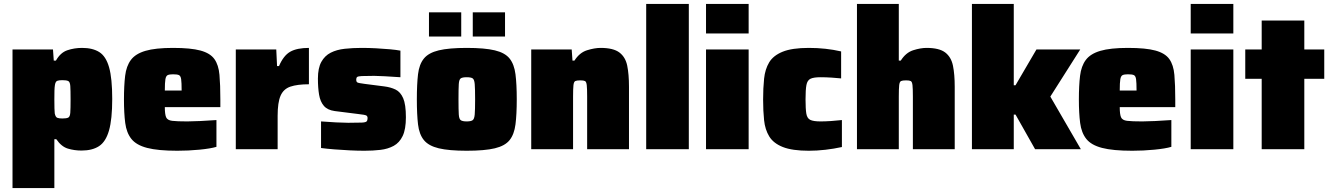

<svg xmlns="http://www.w3.org/2000/svg" viewBox="-20 -763 6810 982"><path d="M44 199V-510H251L255 -453H266Q289 -494 324.5 -506Q360 -518 400 -518Q454 -518 488 -496.5Q522 -475 538 -418.5Q554 -362 554 -257Q554 -153 537.5 -95.5Q521 -38 486.5 -15.5Q452 7 397 7Q360 7 327 -3Q294 -13 268 -51H258V199ZM299 -157Q320 -157 329 -161.5Q338 -166 339.5 -186.5Q341 -207 341 -255Q341 -303 339.5 -323.5Q338 -344 329 -348.5Q320 -353 299 -353Q281 -353 272.5 -349.5Q264 -346 261 -329Q259 -317 258.5 -299.5Q258 -282 258 -255Q258 -227 258.5 -209Q259 -191 260 -183Q264 -164 273 -160.5Q282 -157 299 -157Z M887 8Q788 8 732.5 -6.5Q677 -21 652 -52.5Q627 -84 620.5 -134Q614 -184 614 -254Q614 -325 620 -375Q626 -425 649.5 -456.5Q673 -488 724 -503Q775 -518 865 -518Q956 -518 1005.5 -504.5Q1055 -491 1076.5 -461Q1098 -431 1102.5 -380Q1107 -329 1107 -254V-215H823Q823 -179 829.5 -163.5Q836 -148 860.5 -145Q885 -142 938 -142Q963 -142 1004.5 -144Q1046 -146 1087 -149V-12Q1057 -3 1000.5 2.5Q944 8 887 8ZM823 -300H909Q909 -341 906.5 -358Q904 -375 895 -379Q886 -383 865 -383Q847 -383 838 -379Q829 -375 826 -358Q823 -341 823 -300Z M1186 0V-510H1393L1397 -425H1407Q1430 -479 1464.5 -498.5Q1499 -518 1560 -518V-332Q1501 -332 1465.5 -320Q1430 -308 1415 -273.5Q1400 -239 1400 -171V0Z M1844 8Q1809 8 1768.5 6Q1728 4 1690 1Q1652 -2 1622 -6V-142Q1660 -139 1699 -137Q1738 -135 1761 -135Q1810 -135 1830.5 -136Q1851 -137 1855.5 -142.5Q1860 -148 1860 -159Q1860 -168 1854 -172Q1848 -176 1811 -180L1692 -195Q1655 -200 1636.5 -221.5Q1618 -243 1612 -278.5Q1606 -314 1606 -361Q1606 -415 1623.5 -446.5Q1641 -478 1671.5 -493.5Q1702 -509 1743 -513.5Q1784 -518 1830 -518Q1866 -518 1903.5 -516Q1941 -514 1974 -511Q2007 -508 2028 -504V-368Q1986 -371 1948 -373Q1910 -375 1894 -375Q1850 -375 1830.5 -374Q1811 -373 1806.5 -369Q1802 -365 1802 -356Q1802 -345 1807.5 -341.5Q1813 -338 1845 -334L1946 -321Q1978 -317 2003 -305Q2028 -293 2042 -261Q2056 -229 2056 -163Q2056 -102 2039.5 -67.5Q2023 -33 1993.5 -17Q1964 -1 1926 3.5Q1888 8 1844 8Z M2367 8Q2276 8 2224 -4.5Q2172 -17 2148 -46.5Q2124 -76 2118 -127Q2112 -178 2112 -255Q2112 -332 2118 -383Q2124 -434 2148 -463.5Q2172 -493 2224 -505.5Q2276 -518 2367 -518Q2459 -518 2511 -505.5Q2563 -493 2586.5 -463.5Q2610 -434 2616.5 -383Q2623 -332 2623 -255Q2623 -178 2616.5 -127Q2610 -76 2586.5 -46.5Q2563 -17 2511 -4.5Q2459 8 2367 8ZM2367 -142Q2388 -142 2397 -148Q2406 -154 2408 -177.5Q2410 -201 2410 -255Q2410 -309 2408 -333Q2406 -357 2397 -362.5Q2388 -368 2367 -368Q2346 -368 2337 -362.5Q2328 -357 2326.5 -333Q2325 -309 2325 -255Q2325 -201 2326.5 -177.5Q2328 -154 2337 -148Q2346 -142 2367 -142ZM2174 -576V-700H2339V-576ZM2398 -576V-700H2563V-576Z M2697 0V-510H2904L2908 -453H2918Q2944 -494 2982.5 -506Q3021 -518 3052 -518Q3117 -518 3148 -494.5Q3179 -471 3188 -427Q3197 -383 3197 -319V0H2983V-269Q2983 -310 2981 -327.5Q2979 -345 2972 -348.5Q2965 -352 2948 -352Q2930 -352 2922.5 -348.5Q2915 -345 2913 -327.5Q2911 -310 2911 -269V0Z M3285 0V-743H3503V0Z M3591 -592V-743H3809V-592ZM3591 0V-510H3809V0Z M4117 8Q4032 8 3984 -11Q3936 -30 3914.5 -65Q3893 -100 3888 -148Q3883 -196 3883 -254Q3883 -312 3888 -360.5Q3893 -409 3914 -444Q3935 -479 3983 -498.5Q4031 -518 4117 -518Q4204 -518 4282 -500V-362Q4264 -364 4234 -366Q4204 -368 4177 -368Q4141 -368 4125 -360Q4109 -352 4104.5 -328Q4100 -304 4100 -255Q4100 -206 4104 -182Q4108 -158 4124 -150Q4140 -142 4177 -142Q4200 -142 4230.5 -144Q4261 -146 4286 -149V-11Q4245 -2 4201.5 3Q4158 8 4117 8Z M4363 0V-743H4577V-453H4587Q4613 -494 4650.5 -506Q4688 -518 4719 -518Q4784 -518 4814.5 -494.5Q4845 -471 4854 -427Q4863 -383 4863 -319V0H4649V-269Q4649 -310 4647 -327.5Q4645 -345 4638 -348.5Q4631 -352 4614 -352Q4596 -352 4588.5 -348.5Q4581 -345 4579 -327.5Q4577 -310 4577 -269V0Z M4951 0V-743H5165V-327H5174L5281 -510H5505L5352 -269L5508 0H5274L5174 -177H5165V0Z M5771 8Q5672 8 5616.5 -6.5Q5561 -21 5536 -52.5Q5511 -84 5504.5 -134Q5498 -184 5498 -254Q5498 -325 5504 -375Q5510 -425 5533.5 -456.5Q5557 -488 5608 -503Q5659 -518 5749 -518Q5840 -518 5889.5 -504.5Q5939 -491 5960.5 -461Q5982 -431 5986.5 -380Q5991 -329 5991 -254V-215H5707Q5707 -179 5713.5 -163.5Q5720 -148 5744.5 -145Q5769 -142 5822 -142Q5847 -142 5888.5 -144Q5930 -146 5971 -149V-12Q5941 -3 5884.5 2.5Q5828 8 5771 8ZM5707 -300H5793Q5793 -341 5790.5 -358Q5788 -375 5779 -379Q5770 -383 5749 -383Q5731 -383 5722 -379Q5713 -375 5710 -358Q5707 -341 5707 -300Z M6070 -592V-743H6288V-592ZM6070 0V-510H6288V0Z M6433 0V-360H6349V-510H6433V-658H6651V-510H6753V-360H6651V0Z"/></svg>

Font: Saira Black
Style: Regular
Weight: 900
Designer: Hector Gatti with collaboration of the Omnibus-Type team
Foundry: Omnibus-Type
Version: Version 1.100; ttfautohint (v1.8.3)